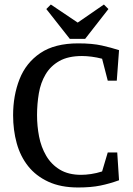

<svg xmlns="http://www.w3.org/2000/svg" viewBox="-20 -820 591 850"><path d="M326 10Q249 10 194 -15.5Q139 -41 104.5 -84.5Q70 -128 54 -186Q38 -244 38 -310Q38 -397 66.5 -469.5Q95 -542 158.5 -585Q222 -628 326 -628Q389 -628 431 -618.5Q473 -609 507 -598L497 -463H457L432 -560Q409 -566 386 -569Q363 -572 343 -572Q282 -572 243 -550Q204 -528 182 -491Q160 -454 152 -407Q144 -360 144 -310Q144 -262 153 -215.5Q162 -169 184.5 -130.5Q207 -92 245 -69Q283 -46 339 -46Q359 -46 383 -49.5Q407 -53 432 -61L457 -145H499L507 -22Q466 -7 424.5 1.5Q383 10 326 10ZM289 -648 185 -780 205 -800 324 -720 440 -800 460 -780 357 -648Z"/></svg>

Font: Manuale Medium
Style: Regular
Weight: 500
Designer: Eduardo Tunni / Pablo Cosgaya
Foundry: Eduardo Tunni / Pablo Cosgaya
Version: Version 1.002